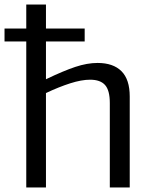

<svg xmlns="http://www.w3.org/2000/svg" viewBox="-40 -828 665 848"><path d="M-20 -702H76V-808H163V-702H334V-645H163V-478Q240 -515 292.5 -532.5Q345 -550 391 -550Q460 -550 496.5 -513.5Q533 -477 533 -402V0H445V-373Q445 -429 424 -452.5Q403 -476 358 -476Q320 -476 270 -460Q220 -444 163 -417V0H76V-645H-20Z"/></svg>

Font: Encode Sans
Style: Regular
Weight: 400
Designer: Pablo Impallari, Andres Torresi
Foundry: Pablo Impallari, Andres Torresi
Version: Version 1.000; ttfautohint (v1.00) -l 8 -r 50 -G 200 -x 14 -